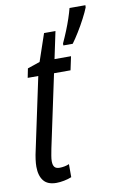

<svg xmlns="http://www.w3.org/2000/svg" viewBox="-86 -797 535 856"><g transform="rotate(-10 181.5 -369.0)"><path d="M99.1 9.8Q59.1 9.8 41 -13.2Q22.9 -36.1 22.9 -77.1Q22.9 -91.3 25.4 -109.9Q27.8 -128.4 32.7 -149.4L101.6 -473.6H53.7L62 -515.1L118.2 -534.2L160.2 -657.7H211.9L186 -535.2H260.7L247.6 -473.6H172.9L103 -145Q99.6 -128.4 97.2 -113.8Q94.7 -99.1 94.7 -88.9Q94.7 -71.3 101.6 -62.7Q108.4 -54.2 125 -54.2Q134.8 -54.2 146.5 -56.4Q158.2 -58.6 168 -63V-3.9Q152.8 2.4 133.8 6.1Q114.7 9.8 99.1 9.8ZM235.4 -588.4V-597.2Q248 -624.5 258.8 -651.1Q269.5 -677.7 277.8 -702.4Q286.1 -727.1 291.5 -748H363.3L362.8 -738.3Q355 -718.3 340.3 -690.2Q325.7 -662.1 308.8 -634.8Q292 -607.4 277.8 -588.4Z"/></g></svg>

Font: Open Sans Condensed
Style: Italic
Weight: 400
Width: 3
Italic angle: -12°
Designer: Monotype Design Team
Foundry: Monotype Imaging Inc.
Version: Version 3.000